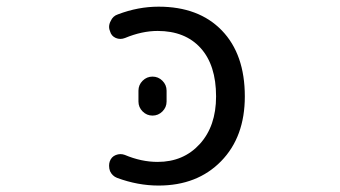

<svg xmlns="http://www.w3.org/2000/svg" viewBox="-20 -578 1040 587"><path d="M362.3 -461.9Q347.7 -456.1 334 -461.9Q320.3 -467.8 316.4 -482.4Q313.5 -489.3 313.5 -495.1Q313.5 -504.9 318.4 -513.7Q325.2 -529.3 340.8 -534.2Q402.3 -557.6 464.8 -557.6Q587.9 -557.6 658.2 -484.9Q728.5 -412.1 728.5 -283.2Q728.5 -159.2 655.8 -85Q583 -10.7 464.8 -10.7Q401.4 -10.7 337.9 -34.2Q323.2 -40 316.4 -54.7Q313.5 -62.5 313.5 -71.3Q313.5 -78.1 315.4 -84Q320.3 -98.6 334 -104Q347.7 -109.4 361.3 -104.5Q412.1 -83 461.9 -83Q541 -83 590.8 -137.7Q640.6 -192.4 640.6 -283.2Q640.6 -378.9 593.3 -431.2Q545.9 -483.4 461.9 -483.4Q414.1 -483.4 362.3 -461.9ZM403.3 -267.6V-300.8Q403.3 -318.4 416 -331.1Q428.7 -343.8 446.3 -343.8Q463.9 -343.8 476.6 -331.1Q489.3 -318.4 489.3 -300.8V-267.6Q489.3 -250 476.6 -237.3Q463.9 -224.6 446.3 -224.6Q428.7 -224.6 416 -237.3Q403.3 -250 403.3 -267.6Z"/></svg>

Font: Rounded-X Mgen+ 2m regular
Style: Regular
Weight: 400
Designer: [Source Han Sans]
Ryoko NISHIZUKA  (kana & ideographs); Paul D. Hunt (Latin, Greek & Cyrillic); Wenlong ZHANG  (bopomofo
Version: Version 1.059.20150602